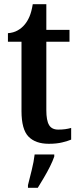

<svg xmlns="http://www.w3.org/2000/svg" viewBox="-20 -679 379 920"><path d="M214 10Q150 10 116.5 -24.5Q83 -59 83 -147V-479H18V-520Q45 -522 65 -533.5Q85 -545 98 -561Q111 -576 121 -599Q131 -622 137 -659H202V-536H313V-479H202V-151Q202 -102 215 -80Q228 -58 259 -58Q277 -58 292 -60Q307 -62 321 -66V-10Q307 -4 279.5 3Q252 10 214 10ZM114 208Q122 176 132 136Q142 96 146 61H240V71Q233 92 219.5 119Q206 146 190 173Q174 200 161 221H114Z"/></svg>

Font: Noto Serif Myanmar Cond SemBd
Style: Regular
Weight: 600
Width: 3
Designer: Ben Mitchell and the Monotype Design Team
Foundry: Monotype Imaging Inc.
Version: Version 2.106; ttfautohint (v1.8.4.7-5d5b)